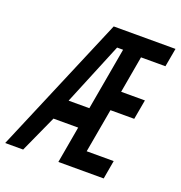

<svg xmlns="http://www.w3.org/2000/svg" viewBox="-143 -837 893 949"><g transform="rotate(20 304.0 -362.5)"><path d="M294.5 -725H619.5L602 -627.5H473.5L439.5 -434H564.5L546 -330.5H421L380 -99.5H522L505 -2H266.5L300.5 -195H170.5L82 0H-12.5ZM319.5 -304 377.5 -632.5H346L210.5 -304Z"/></g></svg>

Font: JuliaMono SemiBoldItalic
Style: Regular
Weight: 600
Italic angle: -9°
Monospace: yes
Designer: cormullion
Foundry: corm
Version: Version 0.049; ttfautohint (v1.8.4)